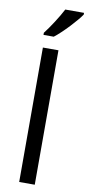

<svg xmlns="http://www.w3.org/2000/svg" viewBox="-107 -1030 491 1069"><g transform="rotate(10 138.5 -495.0)"><path d="M277 -980V-990H171C148 -945 105 -879 76 -842V-830H134C181 -866 252 -943 277 -980ZM173 0V-760H85V0Z"/></g></svg>

Font: Noto Sans Miao
Style: Regular
Weight: 400
Designer: Monotype Design Team
Foundry: Monotype Imaging Inc.
Version: Version 2.003